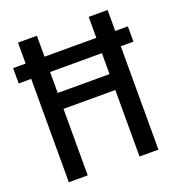

<svg xmlns="http://www.w3.org/2000/svg" viewBox="-132 -836 866 942"><g transform="rotate(-20 301.0 -364.5)"><path d="M66.9 0H165.5V-347.2H436V0H534.7V-539.6H600.6V-619.6H534.7V-729H436V-619.6H165.5V-729H66.9V-619.6H1.5V-539.6H66.9ZM165.5 -430.2V-539.6H436V-430.2Z"/></g></svg>

Font: Hack
Style: Regular
Weight: 400
Monospace: yes
Designer: Christopher Simpkins
Foundry: Christopher Simpkins
Version: Version 2.010